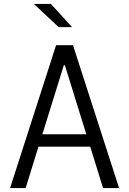

<svg xmlns="http://www.w3.org/2000/svg" viewBox="-20 -961 660 981"><path d="M588.5 0 353 -730H266.5L31.5 0H111L176.5 -211.5H441L506.5 0ZM348 -822.5 240 -941H153L279.5 -822.5ZM196.5 -275 306 -627.5H311.5L421 -275Z"/></svg>

Font: Monaspace Neon Light
Style: Regular
Weight: 300
Designer: Riley Cran & the Lettermatic Team
Foundry: Lettermatic
Version: Version 1.200 (Monaspace Neon)